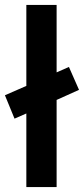

<svg xmlns="http://www.w3.org/2000/svg" viewBox="-22 -760 341 780"><path d="M208 -354V0H85V-299L37 -278L-2 -373L85 -411V-740H208V-466L258 -488L299 -395Z"/></svg>

Font: Our Lexend Medium
Style: Regular
Weight: 500
Designer: Bonnie Shaver-Troup, Thomas Jockin
Foundry: Lexend
Version: Version 1.007